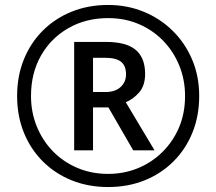

<svg xmlns="http://www.w3.org/2000/svg" viewBox="-20 -744 872 774"><path d="M416 10Q336 10 269 -17Q202 -44 152.5 -93.5Q103 -143 76 -210Q49 -277 49 -357Q49 -437 76 -504Q103 -571 152.5 -620.5Q202 -670 269 -697Q336 -724 416 -724Q492 -724 558.5 -697Q625 -670 675.5 -620.5Q726 -571 754.5 -504Q783 -437 783 -357Q783 -277 756 -210Q729 -143 679.5 -93.5Q630 -44 563 -17Q496 10 416 10ZM416 -43Q480 -43 536 -66Q592 -89 635 -131.5Q678 -174 702 -231Q726 -288 726 -357Q726 -422 703 -479Q680 -536 638.5 -579Q597 -622 540.5 -646.5Q484 -671 416 -671Q326 -671 255.5 -630.5Q185 -590 145 -519.5Q105 -449 105 -357Q105 -292 128 -235Q151 -178 192.5 -135Q234 -92 291 -67.5Q348 -43 416 -43ZM279 -138V-575H407Q489 -575 527 -543Q565 -511 565 -446Q565 -399 541 -371.5Q517 -344 487 -332L603 -138H517L417 -311H355V-138ZM355 -373H405Q444 -373 466 -393Q488 -413 488 -444Q488 -479 468 -495Q448 -511 404 -511H355Z"/></svg>

Font: Noto IKEA Latin
Style: Italic
Weight: 400
Italic angle: -12°
Designer: Monotype Design Team
Foundry: Monotype Imaging Inc.
Version: Version 1.0